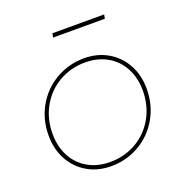

<svg xmlns="http://www.w3.org/2000/svg" viewBox="-123 -787 857 896"><g transform="rotate(-20 305.5 -338.5)"><path d="M558 -284Q558 -204 521 -139Q484 -74 420 -37Q356 0 280 0Q214 0 162.5 -30Q111 -60 82 -113Q53 -166 53 -234Q53 -314 90 -378.5Q127 -443 191 -480Q255 -517 331 -517Q397 -517 448.5 -487Q500 -457 529 -404Q558 -351 558 -284ZM73 -235Q73 -172 99 -123Q125 -74 172.5 -47Q220 -20 282 -20Q353 -20 411.5 -53.5Q470 -87 504 -147Q538 -207 538 -283Q538 -345 512 -394Q486 -443 438.5 -470Q391 -497 329 -497Q258 -497 199.5 -463.5Q141 -430 107 -370Q73 -310 73 -235ZM233 -677H490L486 -657H229Z"/></g></svg>

Font: Gontserrat Thin
Style: Italic
Weight: 250
Italic angle: -11.3°
Designer: Julieta Ulanovsky
Foundry: Julieta Ulanovsky
Version: Version 6.001